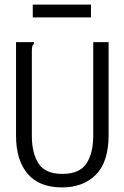

<svg xmlns="http://www.w3.org/2000/svg" viewBox="-20 -807 540 838"><path d="M251 11Q151 11 100.5 -48.5Q50 -108 50 -215V-623H128V-616Q122 -610 120.5 -603Q119 -596 119 -579V-214Q119 -138 148.5 -93Q178 -48 252 -48Q327 -48 357 -93Q387 -138 387 -217V-623H454V-218Q454 -100 398.5 -44.5Q343 11 251 11ZM123 -731V-787H377V-731Z"/></svg>

Font: Ligconsolata
Style: Regular
Weight: 400
Monospace: yes
Designer: Raph Levien, Cyreal, Brenton Simpson
Foundry: Raph Levien, Cyreal, Google
Version: Version 3.001; ttfautohint (v1.8.2.53-6de2)